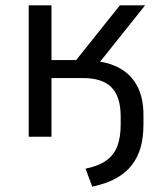

<svg xmlns="http://www.w3.org/2000/svg" viewBox="-20 -510 607 716"><path d="M324 186 299 119Q348 109 376.5 88.5Q405 68 417.5 35Q430 2 430 -44V-76Q430 -149 396 -184Q362 -219 288 -219H172V0H87V-490H172V-286H264L427 -490H521L331 -252L298 -284Q367 -284 415 -261.5Q463 -239 489 -194Q515 -149 515 -81V-46Q515 0 505 37.5Q495 75 472.5 104.5Q450 134 413.5 154.5Q377 175 324 186Z"/></svg>

Font: Nunito Sans 10pt
Style: Regular
Weight: 400
Designer: Vernon Adams
Foundry: Vernon Adams
Version: Version 3.101;gftools[0.9.27]